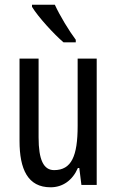

<svg xmlns="http://www.w3.org/2000/svg" viewBox="-20 -786 496 816"><path d="M213 -766H116V-757C142 -714 210 -640 250 -606H302V-617C274 -654 234 -720 213 -766ZM391 -537H310V-251C310 -123 284 -63 210 -63C165 -63 144 -107 144 -202V-537H63V-187C63 -67 98 10 195 10C246 10 288 -19 311 -72H317L326 0H391Z"/></svg>

Font: Noto Sans Sinhala UI ExtraCondensed
Style: Regular
Weight: 400
Width: 2
Designer: Jelle Bosma - Monotype Design Team
Foundry: Monotype Imaging Inc.
Version: Version 2.006